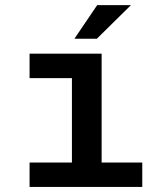

<svg xmlns="http://www.w3.org/2000/svg" viewBox="-20 -741 640 761"><path d="M97.2 -528.3H382.8V-96.7H543.9V0H97.2V-96.7H265.1V-431.2H97.2ZM365.2 -720.7H499L363.8 -587.4H274.9Z"/></svg>

Font: TypoPRO Roboto Mono
Style: Regular
Weight: 500
Designer: Google
Version: Version 2.000986; 2015; ttfautohint (v1.3)